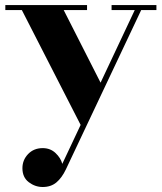

<svg xmlns="http://www.w3.org/2000/svg" viewBox="-20 -480 637 757"><path d="M225.6 166 297.9 12.5 66.2 -440.2H1V-460H323.2V-440.2H231.2L376.5 -154.1L511.2 -440.2H419.9V-460H596.7V-440.2H536.6L239.7 188Q223.9 221.2 202.3 239.3Q180.7 257.3 148.4 257.3Q118.4 257.3 93.4 238.3Q68.4 219.2 68.4 183.1Q68.4 150.9 90.8 127.4Q113.3 104 148.4 104Q178.5 104 199 123.4Q219.5 142.8 225.6 166Z"/></svg>

Font: Bodoni* 11
Style: Bold
Weight: 700
Version: Version 2.000; ttfautohint (v1.8.1)